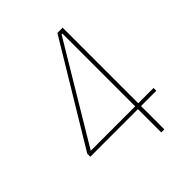

<svg xmlns="http://www.w3.org/2000/svg" viewBox="-196 -815 932 932"><g transform="rotate(-45 270.0 -349.0)"><path d="M369 0V-160H42V-181L354 -698H390V-179H495V-160H390V0ZM64 -179H369V-678H363Z"/></g></svg>

Font: IBM Plex Sans Condensed Thin
Style: Regular
Weight: 100
Width: 3
Designer: Mike Abbink, Paul van der Laan, Pieter van Rosmalen
Foundry: Bold Monday
Version: Version 1.3